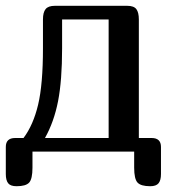

<svg xmlns="http://www.w3.org/2000/svg" viewBox="-20 -522 589 661"><path d="M32.2 -46.9H61Q94.7 -91.8 111.3 -161.9Q127.9 -231.9 127.9 -356V-455.1Q127.9 -479.5 137 -490.7Q146 -502 168.9 -502H418Q440.9 -502 449.5 -490.5Q458 -479 458 -455.1V-46.9H502Q534.2 -46.9 534.2 -16.1V77.1Q534.2 98.6 525.9 108.9Q517.6 119.1 497.1 119.1Q465.3 119.1 453.6 106.7Q441.9 94.2 441.9 55.2V0H91.8V55.2Q91.8 94.2 80.3 106.7Q68.8 119.1 37.1 119.1Q16.1 119.1 8.1 108.9Q0 98.6 0 77.1V-16.1Q0 -46.9 32.2 -46.9ZM134.8 -46.9H354V-455.1H193.8V-356Q193.8 -245.1 179.9 -173.8Q166 -102.5 134.8 -46.9Z"/></svg>

Font: Marmelad
Style: Regular
Weight: 400
Designer: Manvel Shmavonyan
Foundry: Cyreal (www.cyreal.org)
Version: Version 1.000